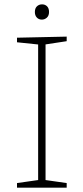

<svg xmlns="http://www.w3.org/2000/svg" viewBox="-20 -861 383 881"><path d="M286 -672 181 -656 189 -666V-27L181 -36L286 -21V0H58V-21L163 -36L155 -27V-666L164 -656L58 -667V-688L286 -693ZM172 -771Q158 -771 149 -780.5Q140 -790 140 -806Q140 -823 149.5 -832Q159 -841 173 -841Q187 -841 196 -832Q205 -823 205 -806Q205 -789 195 -780Q185 -771 172 -771Z"/></svg>

Font: Bitter Thin ExtraLight
Style: Regular
Weight: 250
Version: Version 2.002